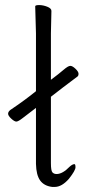

<svg xmlns="http://www.w3.org/2000/svg" viewBox="-20 -722 344 758"><path d="M122 -296Q90 -272 71 -257Q52 -242 44.5 -242Q37 -242 24.5 -253.5Q12 -265 12 -273Q12 -281 21 -288Q79 -327 122 -362V-590L119 -697Q119 -702 134.5 -702Q150 -702 166.5 -695.5Q183 -689 183 -679L181 -590V-407Q212 -430 230.5 -446Q249 -462 257.5 -462Q266 -462 278 -450.5Q290 -439 290 -431Q290 -423 286 -420Q227 -376 181 -340V-78Q181 -48 187 -41.5Q193 -35 203 -35H205Q228 -36 255 -64Q266 -74 274 -74Q278 -74 278 -61.5Q278 -49 252 -16Q224 16 196 16H186Q154 12 138.5 -9.5Q123 -31 122 -75ZM252 -16ZM255 -64Q256 -64 256 -65ZM286 -420Z"/></svg>

Font: LXGW WenKai Light
Style: Regular
Weight: 300
Designer: LXGW / Fontworks Inc.
Foundry: LXGW / Fontworks Inc.
Version: Version 1.501; October 10, 2024